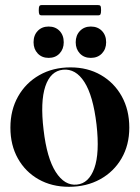

<svg xmlns="http://www.w3.org/2000/svg" viewBox="-20 -708 537 738"><path d="M251 -449Q317 -449 368 -419.5Q419 -390 448 -337.8Q477 -285.5 477 -217.5Q477 -150.5 447.2 -99.2Q417.5 -48 365 -19Q312.5 10 245 10Q179 10 128.2 -18.8Q77.5 -47.5 48.8 -98.8Q20 -150 20 -217.5Q20 -285 49.5 -337.2Q79 -389.5 131.2 -419.2Q183.5 -449 251 -449ZM275.5 1.5Q321.5 -3 342.5 -61.2Q363.5 -119.5 351 -229.5Q338 -340 304.5 -392.5Q271 -445 222 -440Q174 -435 154.2 -376Q134.5 -317 147.5 -209Q160 -100.5 194.2 -47Q228.5 6.5 275.5 1.5ZM167 -485.5Q141 -485.5 125 -502.5Q109 -519.5 109 -545.5Q109 -572.5 125 -589.2Q141 -606 167 -606Q193 -606 209 -589.2Q225 -572.5 225 -545.5Q225 -519.5 209 -502.5Q193 -485.5 167 -485.5ZM329 -485.5Q303 -485.5 287 -502.5Q271 -519.5 271 -545.5Q271 -572 287.2 -589Q303.5 -606 329 -606Q355.5 -606 371.8 -589.2Q388 -572.5 388 -545.5Q388 -519.5 371.8 -502.5Q355.5 -485.5 329 -485.5ZM129 -668.5Q129 -680.5 131.2 -684.5Q133.5 -688.5 140.5 -688.5H357Q364 -688.5 366.2 -685Q368.5 -681.5 368.5 -669Q368.5 -657 366.2 -653Q364 -649 357 -649H140.5Q133.5 -649 131.2 -653Q129 -657 129 -668.5Z"/></svg>

Font: Fraunces 144pt SemiBold
Style: Regular
Weight: 600
Version: Version 1.000;[0bf87f6ff]